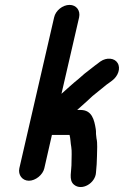

<svg xmlns="http://www.w3.org/2000/svg" viewBox="-20 -726 506 784"><path d="M201 -655 59 -39C53 -12 71 12 98 12C125 12 155 -12 161 -39L192 -175H264C268 -161 268 -141 271 -126C274 -108 272 -84 272 -64C273 -28 259 9 282 28C314 55 370 22 372 -22C374 -44 376 -67 376 -88C376 -113 379 -140 374 -161L372 -179C372 -188 372 -194 371 -199C365 -236 356 -277 309 -277H295L313 -293C332 -309 340 -318 358 -334L416 -381C425 -388 431 -391 438 -397C462 -415 474 -447 460 -469C448 -489 416 -493 390 -475C376 -465 357 -450 343 -439L325 -425C318 -419 310 -412 301 -404C276 -384 256 -365 231 -343L303 -655C309 -683 292 -706 264 -706C236 -706 207 -683 201 -655Z"/></svg>

Font: Electronic
Style: UltBlkIt
Weight: 500
Version: Version 1.011